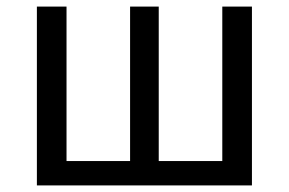

<svg xmlns="http://www.w3.org/2000/svg" viewBox="-20 -563 877 583"><path d="M92 0H745V-543H655V-74H462V-543H375V-74H182V-543H92Z"/></svg>

Font: DAIFUKU Sans JP
Style: Regular
Weight: 400
Designer: Original font ‘Source Han Sans JP’ : Ryoko NISHIZUKA  (kana, bopomofo & ideographs); Paul D. Hunt (Latin, Greek & Cyrill
Foundry: Daifuku
Version: Version 1.001